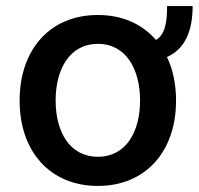

<svg xmlns="http://www.w3.org/2000/svg" viewBox="-20 -602 655 633"><path d="M615.1 -582H530.9C530.9 -528.4 524.5 -488.6 494.3 -470.2C449.2 -522.7 383.2 -552.6 302.6 -552.6C146 -552.6 44.7 -440 44.7 -270.2C44.7 -101.6 146 11 302.6 11C459.2 11 560.4 -101.6 560.4 -270.2C560.4 -324.6 550.1 -373.2 530.5 -414.1C590.2 -440.7 615.1 -500 615.1 -582ZM163.4 -270.6C163.4 -372.9 208.8 -457.4 302.9 -457.4C396.3 -457.4 441.8 -372.9 441.8 -270.6C441.8 -168.7 396.3 -85.2 302.9 -85.2C208.8 -85.2 163.4 -168.7 163.4 -270.6Z"/></svg>

Font: Magic Ui Pro Semi Bold
Style: Regular
Weight: 600
Designer: Stefan Endress, Andreas Faust
Version: Version 1.000;FEAKit 1.0